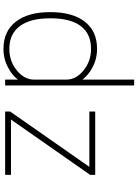

<svg xmlns="http://www.w3.org/2000/svg" viewBox="139 -931 804 1122"><g transform="rotate(90 541.0 -370.0)"><path d="M86.9 -261.7Q86.9 -144.5 132.8 -83.5Q178.7 -22.5 265.6 -22.5Q337.9 -22.5 391.6 -66.4Q445.3 -110.4 445.3 -168V-355.5Q445.3 -412.1 391.6 -456.1Q337.9 -500 265.6 -500Q177.7 -500 132.3 -439.9Q86.9 -379.9 86.9 -261.7ZM445.3 -449.2V-752H479.5V2H445.3V-73.2Q420.9 -40 378.9 -17.6Q327.1 11.7 265.6 11.7Q163.1 11.7 106.9 -60.1Q50.8 -131.8 50.8 -261.7Q50.8 -391.6 106.4 -463.4Q162.1 -535.2 265.6 -535.2Q326.2 -535.2 378.9 -505.9Q420.9 -482.4 445.3 -449.2ZM678.7 -32.2H1002V2H631.8V-27.3L955.1 -490.2H631.8V-524.4H1002V-495.1Z"/></g></svg>

Font: Gen Shin Gothic ExtraLight
Style: Regular
Weight: 100
Designer: [Source Han Sans]
Ryoko NISHIZUKA  (kana & ideographs); Paul D. Hunt (Latin, Greek & Cyrillic); Wenlong ZHANG  (bopomofo
Version: Version 1.002.20150607